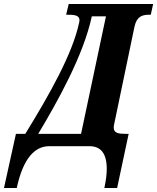

<svg xmlns="http://www.w3.org/2000/svg" viewBox="-102 -734 789 964"><path d="M-82 210H-18C14 62 72 0 145 0H347C403 0 434 35 434 114C434 142 430 172 422 210H486L544 -62H528C493 -62 469 -66 469 -93C469 -104 473 -119 478 -143L573 -599C584 -651 611 -660 647 -660H655L667 -714H243L230 -660H233C265 -660 297 -660 297 -633C297 -629 296 -622 295 -619C262 -464 147 -260 25 -62H-22ZM90 -62C185 -221 317 -455 359 -652H430L305 -62Z"/></svg>

Font: Noto Serif Condensed Extra
Style: Italic
Weight: 800
Width: 3
Italic angle: -12°
Designer: Monotype Design Team
Foundry: Monotype Imaging Inc.
Version: Version 1.901